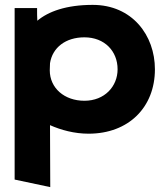

<svg xmlns="http://www.w3.org/2000/svg" viewBox="-20 -525 689 787"><path d="M615 -241C615 -380 522 -505 360 -505C252 -505 178 -478 133 -440C132 -453 132 -474 132 -482V-492H40V211L186 242L185 -12C230 8 285 23 343 23C507 23 615 -85 615 -241ZM184 -237C184 -240 185 -266 185 -266C195 -330 249 -372 326 -372C409 -372 462 -315 462 -241C462 -171 409 -112 326 -112C244 -112 184 -164 184 -237Z"/></svg>

Font: Bluebird
Style: SfBdExt
Weight: 700
Designer: Jasper
Foundry: Cannot Into Space Fonts
Version: Version 0.98